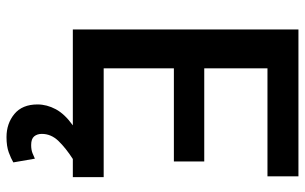

<svg xmlns="http://www.w3.org/2000/svg" viewBox="-198 -554 960 605"><g transform="rotate(90 282.5 -251.0)"><path d="M537.6 -97.2V0H480.5Q446.3 22 423.8 45.2Q401.4 68.4 401.4 97.7Q401.4 112.3 409.2 121.8Q417 131.3 436.5 131.3Q451.2 131.3 461.9 127.2Q472.7 123 479.5 119.6L491.2 187.5Q479 194.8 459.7 201.9Q440.4 209 411.6 209Q368.7 209 338.6 184.1Q308.6 159.2 308.6 111.3Q308.6 82 323.7 53.7Q338.9 25.4 374.5 0H72.3V-710.9H535.2V-613.3H194.8V-414.1H488.3V-318.4H194.8V-97.2Z"/></g></svg>

Font: Vazirmatn UI Medium
Style: Regular
Weight: 500
Designer: Saber Rastikerdar
Foundry: Saber Rastikerdar
Version: Version 33.003